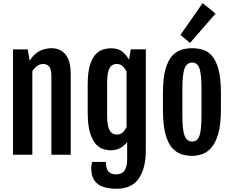

<svg xmlns="http://www.w3.org/2000/svg" viewBox="-20 -988 1477 1226"><path d="M63 -672.4H157.2L169.4 -600.6V-600.1Q198.2 -646.5 234.9 -663.3Q271.5 -680.2 308.6 -680.2Q367.2 -680.2 399.4 -638.7Q431.6 -597.2 431.6 -515.1V0H308.1V-500.5Q308.1 -544.9 294.4 -562.3Q280.8 -579.6 254.4 -579.6Q235.8 -579.6 218.3 -567.4Q200.7 -555.2 186.5 -533.7V0H63Z M656.2 45.9Q656.2 88.9 672.6 107.2Q689 125.5 722.2 125.5Q740.7 125.5 756.6 117.4Q772.5 109.4 782.2 87.9Q792 66.4 792 25.4V-80.6Q775.4 -59.6 749.5 -43.9Q723.6 -28.3 684.6 -28.3Q667.5 -28.3 643.3 -34.7Q619.1 -41 595.5 -64.2Q571.8 -87.4 555.9 -136.7Q540 -186 540 -271.5V-448.2Q540 -530.3 555.9 -577.1Q571.8 -624 595.5 -646Q619.1 -668 644.3 -673.8Q669.4 -679.7 687.5 -679.7Q736.8 -679.7 763.4 -656.5Q790 -633.3 803.7 -606.4L814.9 -672.9H911.1V-27.3Q911.1 85 866.7 151.1Q822.3 217.3 723.6 217.3Q679.2 217.3 642.6 206.3Q606 195.3 584.2 166.5Q562.5 137.7 562.5 85Q562.5 68.4 568.8 45.9ZM726.6 -128.9Q751 -128.9 765.6 -144Q780.3 -159.2 788.1 -177.7V-530.3Q778.8 -550.3 763.4 -564.9Q748 -579.6 726.1 -579.6Q708 -579.6 694.1 -570.1Q680.2 -560.5 672.1 -534.4Q664.1 -508.3 664.1 -458V-252Q664.1 -202.1 672.1 -175.5Q680.2 -148.9 694.3 -138.9Q708.5 -128.9 726.6 -128.9Z M1206.5 7.3Q1174.3 7.3 1141.6 -2.2Q1108.9 -11.7 1081.3 -41Q1053.7 -70.3 1037.1 -129.6Q1020.5 -189 1020.5 -288.6V-394Q1020.5 -492.2 1037.6 -549.6Q1054.7 -606.9 1082.5 -635Q1110.4 -663.1 1143.1 -671.6Q1175.8 -680.2 1207 -680.2Q1237.3 -680.2 1269.5 -672.1Q1301.8 -664.1 1329.1 -636.5Q1356.4 -608.9 1373.5 -551Q1390.6 -493.2 1390.6 -394V-288.6Q1390.6 -190.4 1373 -131.6Q1355.5 -72.8 1327.6 -42.7Q1299.8 -12.7 1267.8 -2.7Q1235.8 7.3 1206.5 7.3ZM1207.5 -84.5Q1240.7 -84.5 1253.7 -121.1Q1266.6 -157.7 1266.6 -252V-419.4Q1266.6 -514.2 1253.7 -551.3Q1240.7 -588.4 1207.5 -588.4Q1172.9 -588.4 1158.7 -551.3Q1144.5 -514.2 1144.5 -419.4V-252Q1144.5 -157.7 1158.7 -121.1Q1172.9 -84.5 1207.5 -84.5ZM1132.3 -765.1 1273.9 -968.3 1356.4 -901.4 1193.4 -713.9Z"/></svg>

Font: Fjalla One
Style: Regular
Weight: 400
Designer: Irina Smirnova, Eben Sorkin
Foundry: Sorkin Type
Version: Version 1.002; ttfautohint (v1.8.4.7-5d5b);gftools[0.9.25]